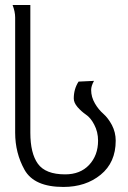

<svg xmlns="http://www.w3.org/2000/svg" viewBox="-20 -740 508 760"><path d="M438 -183.1Q438 -96.7 378.4 -48.3Q319.3 0 231 0Q115.2 0 77.1 -67.9Q40 -134.3 40 -214.8V-670.9Q40 -693.4 29.8 -720.2H100.1V-214.8Q100.1 -133.3 129.9 -91.8Q160.2 -49.8 237.8 -49.8Q297.4 -49.8 332.5 -86.9Q368.2 -125 368.2 -183.1Q368.2 -217.8 353 -246.6Q338.9 -273.9 319.8 -286.6Q302.2 -298.8 287.1 -315.9Q272 -333.5 272 -350.1Q272 -387.7 291 -417L352.1 -419.9Q340.8 -399.9 340.8 -383.8Q340.8 -356 356 -330.1Q369.6 -306.6 389.6 -289.1Q408.2 -272.5 422.9 -245.1Q438 -216.3 438 -183.1Z"/></svg>

Font: Miedinger*
Style: Book
Weight: 400
Version: Version 001.000